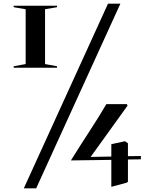

<svg xmlns="http://www.w3.org/2000/svg" viewBox="-20 -770 833 1040"><path d="M109 250H176L632 -750H565ZM224 -720 289 -731V-739H54V-731L119 -720V-423L54 -411V-403H289V-411L224 -423ZM556 -206H667L671 -198L471 80L583 78V11L657 -5L673 6V76L743 75V93L673 94V214L668 219L583 242V96L364 99C439 -22 503 -114 556 -206ZM383 82 471 80 468 85 364 99ZM583 96V78L673 76V94Z"/></svg>

Font: Mazius Display
Style: Bold
Weight: 700
Designer: Alberto Casagrande & Collletttivo
Foundry: Collletttivo
Version: Version 2.000;Glyphs 3.2 (3221)